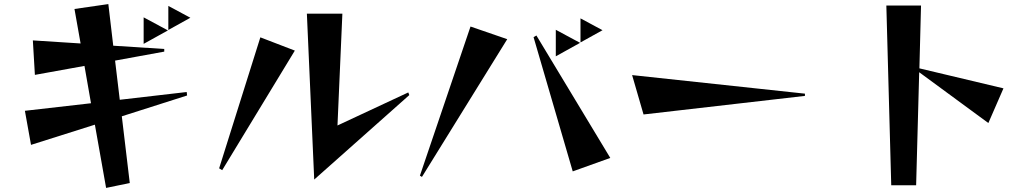

<svg xmlns="http://www.w3.org/2000/svg" viewBox="-20 -843 5040 941"><path d="M445 -232 132 -133 102 -300 426 -337 394 -520 151 -476 141 -645 375 -630 345 -799 511 -823 535 -619 785 -603V-590L544 -546L567 -354L895 -392L897 -375L577 -273L616 54L500 78ZM684 -758 803 -694 684 -628ZM805 -814 913 -756 805 -696Z M1484 -776H1658L1634 -228L1981 -390L1986 -377L1520 37ZM1256 -660 1425 -595 1069 -9 1054 -18Z M2038 18 2286 -713 2466 -651 2048 24ZM2609 -669 2971 -69 2787 -3 2595 -661ZM2704 -697 2823 -633 2704 -567ZM2825 -753 2933 -695 2825 -635Z M3078 -475 3925 -384V-373L3134 -282Z M4324 -816H4494L4486 -508L4898 -410L4824 -240L4485 -489L4470 65H4348Z"/></svg>

Font: Tiejili SC
Style: Regular
Weight: 400
Designer: Buernia
Foundry: Ershou Xiaoxi Press
Version: Version 1.100